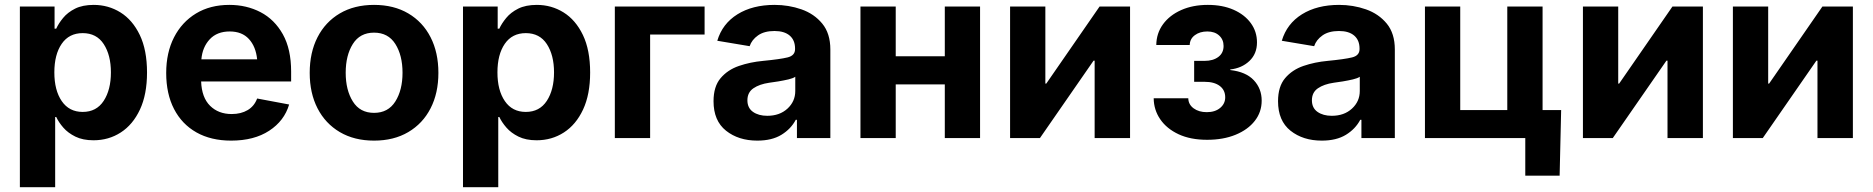

<svg xmlns="http://www.w3.org/2000/svg" viewBox="-20 -573 7773 797"><path d="M62.5 204.1V-545.9H206.5V-454.1H213.4Q223.1 -475.6 241.9 -498.5Q260.7 -521.5 291.7 -537.1Q322.8 -552.7 369.1 -552.7Q429.7 -552.7 480 -521.5Q530.3 -490.2 560.3 -427.7Q590.3 -365.2 590.3 -272Q590.3 -181.2 561 -118.4Q531.7 -55.7 481.4 -23.2Q431.2 9.3 368.2 9.3Q323.7 9.3 293 -5.9Q262.2 -21 242.9 -43.2Q223.6 -65.4 213.4 -87.4H209V204.1ZM323.2 -108.4Q380.4 -108.4 410.4 -154.3Q440.4 -200.2 440.4 -272.5Q440.4 -344.2 410.6 -389.9Q380.9 -435.5 323.2 -435.5Q266.6 -435.5 236.1 -391.1Q205.6 -346.7 205.6 -272.5Q205.6 -198.2 236.3 -153.3Q267.1 -108.4 323.2 -108.4Z M939.5 10.7Q856 10.7 795.4 -23.4Q734.9 -57.6 702.4 -120.6Q669.9 -183.6 669.9 -270Q669.9 -354.5 702.4 -418Q734.9 -481.4 793.7 -517.1Q852.5 -552.7 932.1 -552.7Q1003.4 -552.7 1061.5 -522.5Q1119.6 -492.2 1154.1 -430.7Q1188.5 -369.1 1188.5 -275.9V-234.9H814.9Q817.4 -168 852.1 -133.8Q886.7 -99.6 941.9 -99.6Q980.5 -99.6 1008.1 -116Q1035.6 -132.3 1047.4 -164.1L1180.2 -139.2Q1160.2 -71.3 1097.4 -30.3Q1034.7 10.7 939.5 10.7ZM815.9 -326.7H1047.4Q1042 -379.9 1013.2 -411.1Q984.4 -442.4 933.6 -442.4Q880.9 -442.4 850.6 -409.9Q820.3 -377.4 815.9 -326.7Z M1532.7 10.7Q1450.7 10.7 1390.6 -24.7Q1330.6 -60.1 1298.1 -123.3Q1265.6 -186.5 1265.6 -270.5Q1265.6 -355 1298.1 -418.5Q1330.6 -481.9 1390.6 -517.3Q1450.7 -552.7 1532.7 -552.7Q1614.7 -552.7 1674.8 -517.3Q1734.9 -481.9 1767.3 -418.5Q1799.8 -355 1799.8 -270.5Q1799.8 -186.5 1767.3 -123.3Q1734.9 -60.1 1674.8 -24.7Q1614.7 10.7 1532.7 10.7ZM1532.7 -104.5Q1591.3 -104.5 1621.1 -151.9Q1650.9 -199.2 1650.9 -271Q1650.9 -343.3 1621.1 -390.4Q1591.3 -437.5 1532.7 -437.5Q1474.1 -437.5 1444.6 -390.4Q1415 -343.3 1415 -271Q1415 -199.2 1444.6 -151.9Q1474.1 -104.5 1532.7 -104.5Z M1901.9 204.1V-545.9H2045.9V-454.1H2052.7Q2062.5 -475.6 2081.3 -498.5Q2100.1 -521.5 2131.1 -537.1Q2162.1 -552.7 2208.5 -552.7Q2269 -552.7 2319.3 -521.5Q2369.6 -490.2 2399.7 -427.7Q2429.7 -365.2 2429.7 -272Q2429.7 -181.2 2400.4 -118.4Q2371.1 -55.7 2320.8 -23.2Q2270.5 9.3 2207.5 9.3Q2163.1 9.3 2132.3 -5.9Q2101.6 -21 2082.3 -43.2Q2063 -65.4 2052.7 -87.4H2048.3V204.1ZM2162.6 -108.4Q2219.7 -108.4 2249.8 -154.3Q2279.8 -200.2 2279.8 -272.5Q2279.8 -344.2 2250 -389.9Q2220.2 -435.5 2162.6 -435.5Q2106 -435.5 2075.4 -391.1Q2044.9 -346.7 2044.9 -272.5Q2044.9 -198.2 2075.7 -153.3Q2106.4 -108.4 2162.6 -108.4Z M2904.8 -545.9V-429.7H2678.7V0H2532.2V-545.9Z M3123.5 10.7Q3045.4 10.7 2993.7 -30.5Q2941.9 -71.8 2941.9 -152.8Q2941.9 -213.9 2971.2 -248.5Q3000.5 -283.2 3047.4 -299.3Q3094.2 -315.4 3147.9 -320.3Q3218.3 -327.1 3249.3 -334.7Q3280.3 -342.3 3280.3 -369.1V-371.6Q3280.3 -406.2 3258.1 -425.3Q3235.8 -444.3 3194.8 -444.3Q3152.3 -444.3 3126.5 -426Q3100.6 -407.7 3091.8 -381.3L2957.5 -403.8Q2978.5 -474.6 3041.3 -513.7Q3104 -552.7 3195.3 -552.7Q3253.9 -552.7 3306.9 -534.2Q3359.9 -515.6 3393.3 -474.9Q3426.8 -434.1 3426.8 -367.7V0H3288.1V-75.7H3283.2Q3263.2 -37.6 3223.6 -13.4Q3184.1 10.7 3123.5 10.7ZM3165 -92.3Q3216.3 -92.3 3248.8 -122.1Q3281.2 -151.9 3281.2 -195.3V-254.4Q3272.5 -248 3252.7 -243.4Q3232.9 -238.8 3210.9 -235.1Q3189 -231.4 3172.9 -229.5Q3132.3 -223.6 3107.4 -206.5Q3082.5 -189.5 3082.5 -156.7Q3082.5 -125 3105.7 -108.6Q3128.9 -92.3 3165 -92.3Z M3698.2 -545.9V-339.4H3901.9V-545.9H4048.3V0H3901.9V-222.7H3698.2V0H3551.8V-545.9Z M4670.9 0H4523.9V-321.3H4519.5L4296.9 0H4172.9V-545.9H4319.3V-226.1H4323.2L4544.4 -545.9H4670.9Z M4990.7 7.3Q4921.9 7.3 4872.6 -15.6Q4823.2 -38.6 4796.4 -77.6Q4769.5 -116.7 4769 -165H4912.6Q4913.1 -139.2 4934.8 -123.3Q4956.5 -107.4 4989.3 -107.4Q5023.9 -107.4 5044.9 -125Q5065.9 -142.6 5065.9 -168.9Q5065.9 -199.2 5043.2 -216.3Q5020.5 -233.4 4980.5 -233.4H4937V-320.3H4980.5Q5015.6 -320.3 5037.4 -336.7Q5059.1 -353 5059.1 -382.3Q5059.1 -408.7 5040.8 -425.5Q5022.5 -442.4 4991.7 -442.4Q4960.9 -442.4 4940.2 -427.2Q4919.4 -412.1 4918.5 -386.2H4779.8Q4780.3 -434.6 4807.6 -472.2Q4835 -509.8 4883.1 -531.2Q4931.2 -552.7 4993.7 -552.7Q5054.7 -552.7 5100.6 -532.5Q5146.5 -512.2 5172.1 -477.1Q5197.8 -441.9 5197.8 -397Q5197.8 -349.6 5166.3 -319.8Q5134.8 -290 5086.9 -284.7V-282.2Q5151.9 -274.9 5184.6 -240Q5217.3 -205.1 5217.3 -155.3Q5217.3 -107.9 5188.7 -71.3Q5160.2 -34.7 5109.1 -13.7Q5058.1 7.3 4990.7 7.3Z M5466.8 10.7Q5388.7 10.7 5336.9 -30.5Q5285.2 -71.8 5285.2 -152.8Q5285.2 -213.9 5314.5 -248.5Q5343.8 -283.2 5390.6 -299.3Q5437.5 -315.4 5491.2 -320.3Q5561.5 -327.1 5592.5 -334.7Q5623.5 -342.3 5623.5 -369.1V-371.6Q5623.5 -406.2 5601.3 -425.3Q5579.1 -444.3 5538.1 -444.3Q5495.6 -444.3 5469.7 -426Q5443.8 -407.7 5435.1 -381.3L5300.8 -403.8Q5321.8 -474.6 5384.5 -513.7Q5447.3 -552.7 5538.6 -552.7Q5597.2 -552.7 5650.1 -534.2Q5703.1 -515.6 5736.6 -474.9Q5770 -434.1 5770 -367.7V0H5631.3V-75.7H5626.5Q5606.4 -37.6 5566.9 -13.4Q5527.3 10.7 5466.8 10.7ZM5508.3 -92.3Q5559.6 -92.3 5592 -122.1Q5624.5 -151.9 5624.5 -195.3V-254.4Q5615.7 -248 5595.9 -243.4Q5576.2 -238.8 5554.2 -235.1Q5532.2 -231.4 5516.1 -229.5Q5475.6 -223.6 5450.7 -206.5Q5425.8 -189.5 5425.8 -156.7Q5425.8 -125 5449 -108.6Q5472.2 -92.3 5508.3 -92.3Z M5895 0V-545.9H6041.5V-116.2H6236.8V-545.9H6383.3V0ZM6311.5 156.2V0H6269.5V-116.2H6460.4L6454.1 156.2Z M7048.8 0H6901.9V-321.3H6897.5L6674.8 0H6550.8V-545.9H6697.3V-226.1H6701.2L6922.4 -545.9H7048.8Z M7671.4 0H7524.4V-321.3H7520L7297.4 0H7173.3V-545.9H7319.8V-226.1H7323.7L7544.9 -545.9H7671.4Z"/></svg>

Font: Inter
Style: Bold
Weight: 700
Designer: Rasmus Andersson
Foundry: rsms
Version: Version 4.001;git-9221beed3